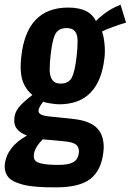

<svg xmlns="http://www.w3.org/2000/svg" viewBox="-31 -619 555 814"><path d="M207.5 175.3Q181.6 175.3 162.4 174.8Q143.1 174.3 117.9 172.1Q92.8 169.9 75.2 166Q57.6 162.1 39.3 155Q21 147.9 10 137.9Q-1 127.9 -6.8 112.8Q-11.2 101.6 -11.2 87.9Q-11.2 83.5 -10.7 78.6Q-2.4 3.4 83.5 -44.4Q29.3 -64 29.3 -107.4Q29.3 -139.6 48.3 -163.6Q66.4 -186 106.4 -216.3Q76.7 -240.7 64.5 -277.8Q56.6 -301.8 56.6 -335.9Q56.6 -355 59.1 -377.4Q81.1 -586.9 258.3 -586.9Q348.6 -586.9 375.5 -529.8Q387.2 -542.5 410.9 -560.5Q434.6 -578.6 460 -590.3L480 -599.1L503.4 -522.9Q485.8 -518.6 449.5 -505.4Q413.1 -492.2 401.4 -485.4Q408.2 -468.3 411.6 -437Q413.6 -420.4 413.6 -403.8Q413.6 -389.6 412.1 -375.5Q390.6 -176.8 219.7 -176.8Q206.1 -176.8 182.1 -180.7Q158.2 -184.6 151.9 -187.5Q132.8 -163.1 132.3 -149.9Q131.8 -139.2 143.3 -133.3Q154.8 -127.4 180.7 -125Q184.6 -124.5 229.2 -120.1Q273.9 -115.7 282.7 -114.3Q353.5 -106.4 383.8 -72.3Q408.2 -44.4 408.7 3.4Q408.7 14.2 407.2 26.4Q398.4 103.5 352.3 139.4Q306.2 175.3 207.5 175.3ZM216.8 80.1Q258.8 80.1 278.8 69.1Q298.8 58.1 302.7 33.7Q303.7 27.8 303.7 22.9Q303.7 5.4 293 -4.4Q279.3 -16.6 241.2 -20L149.9 -28.3Q115.2 7.8 112.8 36.1Q112.3 39.1 112.3 42Q112.3 54.2 117.7 61Q124 69.8 147.7 75Q171.4 80.1 216.8 80.1ZM225.6 -264.6Q260.3 -264.6 273.4 -290Q286.6 -315.4 293.9 -380.4Q297.9 -417 297.9 -441.9Q297.9 -444.3 297.9 -447.3Q297.4 -473.6 286.6 -486.8Q275.9 -500 251.5 -500Q216.3 -500 203.1 -473.6Q189.9 -447.3 183.1 -380.4Q179.7 -350.1 179.7 -327.1Q179.7 -322.3 179.7 -318.4Q180.7 -293 191.7 -278.8Q202.6 -264.6 225.6 -264.6Z"/></svg>

Font: Oswald
Style: Medium
Weight: 500
Designer: Vernon Adams
Foundry: Vernon Adams
Version: 3.0; ttfautohint (v0.94.23-7a4d-dirty) -l 8 -r 50 -G 150 -x 